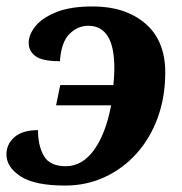

<svg xmlns="http://www.w3.org/2000/svg" viewBox="-20 -566 565 596"><path d="M182 10Q88 10 44 -18.5Q0 -47 0 -87Q0 -118 24.5 -140Q49 -162 98 -162Q98 -113 116.5 -81.5Q135 -50 184 -50Q235 -50 271.5 -100Q308 -150 325 -239H154L167 -302H332Q335 -333 335 -353Q335 -421 314.5 -453.5Q294 -486 254 -486Q221 -486 195.5 -460.5Q170 -435 166 -376Q112 -376 90.5 -391.5Q69 -407 69 -433Q69 -458 89.5 -484Q110 -510 154 -528Q198 -546 268 -546Q369 -546 431 -493Q493 -440 493 -341Q493 -265 469.5 -200.5Q446 -136 403.5 -89Q361 -42 304.5 -16Q248 10 182 10Z"/></svg>

Font: Noto Serif
Style: Bold Italic
Weight: 700
Italic angle: -12°
Designer: Monotype Design Team
Foundry: Monotype Imaging Inc.
Version: Version 2.013